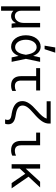

<svg xmlns="http://www.w3.org/2000/svg" viewBox="1266 -2134 1067 3640"><g transform="rotate(90 1800.0 -313.5)"><path d="M99 200H183V-31H187C211 -5 245 10 284 10C341 10 387 -21 414 -76H419C420 -45 423 -21 428 0H508C501 -36 498 -79 498 -130V-540H414V-228C414 -132 360 -61 285 -61C224 -61 183 -109 183 -182V-540H99Z M863 -550C739 -550 648 -432 648 -270C648 -109 739 10 864 10C943 10 1004 -39 1039 -132L1068 0H1152L1095 -270L1152 -540H1068L1039 -408C1004 -501 943 -550 863 -550ZM1008 -220C987 -121 939 -66 874 -66C792 -66 733 -152 733 -270C733 -388 792 -474 874 -474C939 -474 987 -419 1008 -320L1018 -270ZM978 -827H879L845 -625H912Z M1507 -181V-465H1694V-540H1271V-465H1423V-181C1423 -56 1484 10 1600 10C1640 10 1676 2 1704 -13V-83C1674 -68 1644 -61 1614 -61C1542 -61 1507 -100 1507 -181Z M2322 -740H1899V-664H2228C2211 -610 2165 -556 2079 -481C1949 -367 1896 -289 1896 -202C1896 -95 1975 -29 2129 -2L2172 5C2228 15 2253 36 2253 74C2253 89 2249 105 2243 124H2325C2333 106 2336 85 2336 66C2336 -12 2287 -56 2185 -73L2143 -81C2031 -100 1980 -140 1980 -208C1980 -269 2021 -326 2129 -418C2267 -536 2322 -619 2322 -706Z M2734 -540H2493V-465H2650V-181C2650 -56 2711 10 2827 10C2867 10 2903 2 2931 -13V-83C2901 -68 2871 -61 2841 -61C2769 -61 2734 -100 2734 -181Z M3092 0H3176V-155L3273 -259L3450 0H3550L3329 -320L3533 -540H3426L3176 -267V-540H3092Z"/></g></svg>

Font: CommitMonoNiceRocks
Style: Regular
Weight: 400
Monospace: yes
Designer: Eigil Nikolajsen
Foundry: Eigil Nikolajsen
Version: Version 1.143